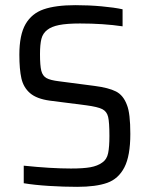

<svg xmlns="http://www.w3.org/2000/svg" viewBox="-20 -716 580 744"><path d="M72 -6V-74Q178 -63 255 -63Q303 -63 330.5 -68Q358 -73 376 -86Q394 -98 399 -122.5Q404 -147 404 -189Q404 -242 399 -263Q394 -284 376.5 -293Q359 -302 314 -308L173 -326Q122 -333 96.5 -355Q71 -377 63 -412Q55 -447 55 -504Q55 -581 79 -622.5Q103 -664 149.5 -680Q196 -696 272 -696Q324 -696 373.5 -691.5Q423 -687 455 -680V-614Q381 -625 290 -625Q239 -625 209 -619Q179 -613 163 -600Q146 -587 140.5 -565.5Q135 -544 135 -506Q135 -462 140 -442Q145 -422 160 -413.5Q175 -405 209 -401L347 -383Q401 -376 429.5 -361.5Q458 -347 472 -309Q485 -277 485 -197Q485 -112 462 -67.5Q439 -23 395.5 -7.5Q352 8 279 8Q227 8 170.5 4.5Q114 1 72 -6Z"/></svg>

Font: Assailand
Style: Regular
Weight: 400
Designer: Hector Gatti with collaboration of the Omnibus-Type team
Foundry: Omnibus-Type
Version: Version 0.072;October 19, 2019;FontCreator 12.0.0.2547 64-bi